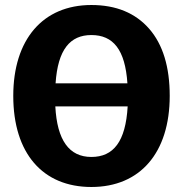

<svg xmlns="http://www.w3.org/2000/svg" viewBox="-20 -730 731 767"><path d="M345 -710C151 -710 33 -572 33 -347C33 -117 151 17 345 17C540 17 658 -120 658 -347C658 -462 631 -552 576 -615C521 -678 444 -710 345 -710ZM345 -590C432 -590 480 -532 489 -397H202C211 -532 260 -590 345 -590ZM345 -103C256 -103 208 -170 201 -305H490C482 -164 433 -103 345 -103Z"/></svg>

Font: Fira Sans
Style: Bold
Weight: 700
Designer: Carrois Corporate & Edenspiekermann AG
Foundry: Carrois Corporate GbR & Edenspiekermann AG
Version: Version 4.203